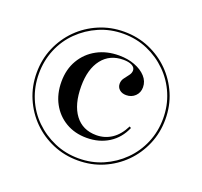

<svg xmlns="http://www.w3.org/2000/svg" viewBox="-114 -760 946 900"><g transform="rotate(20 359.5 -310.0)"><path d="M359.7 11.3Q292.7 11.3 234.3 -13.7Q175.8 -38.7 132.3 -82.3Q88.7 -125.8 63.7 -184.3Q38.7 -242.7 38.7 -309.7Q38.7 -377.4 63.7 -435.5Q88.7 -493.5 132.3 -537.1Q175.8 -580.6 234.3 -605.6Q292.7 -630.6 359.7 -630.6Q427.4 -630.6 485.5 -605.6Q543.5 -580.6 587.1 -537.1Q630.6 -493.5 655.6 -435.5Q680.6 -377.4 680.6 -309.7Q680.6 -242.7 655.6 -184.3Q630.6 -125.8 587.1 -82.3Q543.5 -38.7 485.5 -13.7Q427.4 11.3 359.7 11.3ZM362.1 -102.4Q303.2 -102.4 258.1 -129Q212.9 -155.6 187.5 -202.4Q162.1 -249.2 162.1 -310.5Q162.1 -371.8 189.5 -418.5Q216.9 -465.3 264.9 -491.5Q312.9 -517.7 375 -517.7Q418.5 -517.7 453.6 -504.4Q488.7 -491.1 509.7 -468.1Q530.6 -445.2 530.6 -415.3Q530.6 -388.7 512.9 -371.4Q495.2 -354 468.5 -354Q447.6 -354 434.7 -365.3Q421.8 -376.6 421.8 -394.4Q421.8 -410.5 431.5 -423.4Q441.1 -436.3 450.4 -448.4Q459.7 -460.5 459.7 -473.4Q459.7 -488.7 443.5 -497.2Q427.4 -505.6 400.8 -505.6Q333.1 -505.6 294.8 -456.5Q256.5 -407.3 256.5 -321.8Q256.5 -230.6 294.4 -180.2Q332.3 -129.8 400.8 -129.8Q442.7 -129.8 477 -152.4Q511.3 -175 534.7 -221.8L542.7 -216.9Q519.4 -162.1 472.2 -132.3Q425 -102.4 362.1 -102.4ZM359.7 0.8Q425 0.8 480.6 -23.4Q536.3 -47.6 579 -89.9Q621.8 -132.3 645.6 -188.7Q669.4 -245.2 669.4 -309.7Q669.4 -374.2 645.6 -430.6Q621.8 -487.1 579 -529.4Q536.3 -571.8 480.6 -596Q425 -620.2 359.7 -620.2Q295.2 -620.2 239.1 -596Q183.1 -571.8 139.9 -529.4Q96.8 -487.1 73.4 -430.6Q50 -374.2 50 -309.7Q50 -245.2 73.4 -188.7Q96.8 -132.3 139.9 -89.9Q183.1 -47.6 239.1 -23.4Q295.2 0.8 359.7 0.8Z"/></g></svg>

Font: Playfair 144pt SemiExpanded Medium
Style: Regular
Weight: 500
Width: 6
Designer: Claus Eggers Sørensen
Foundry: Claus Eggers Sørensen
Version: Version 2.203